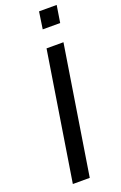

<svg xmlns="http://www.w3.org/2000/svg" viewBox="-171 -945 625 992"><g transform="rotate(-20 142.0 -449.0)"><path d="M46 0 158 -705H251L139 0ZM173 -804 187 -898H284L269 -804Z"/></g></svg>

Font: Nunito Sans 12pt Medium
Style: Italic
Weight: 500
Italic angle: -9°
Designer: Vernon Adams
Foundry: Vernon Adams
Version: Version 3.101;gftools[0.9.27]